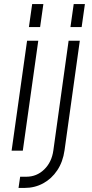

<svg xmlns="http://www.w3.org/2000/svg" viewBox="-20 -740 450 943"><path d="M37 0 113 -540H168L92 0ZM122 -607 138 -720H193L177 -607ZM71 183 79 128H109Q160.5 128 197.2 92.2Q234 56.5 242 -1L317 -540H372L297 -2Q289 55 261.2 96.5Q233.5 138 192 160.5Q150.5 183 101 183ZM326 -607 342 -720H397L381 -607Z"/></svg>

Font: Mohave Light
Style: Italic
Weight: 300
Italic angle: -8°
Designer: Gumpita Rahayu
Foundry: Tokotype
Version: Version 2.003